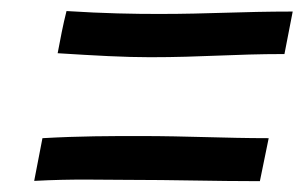

<svg xmlns="http://www.w3.org/2000/svg" viewBox="-20 -423 558 351"><path d="M57.6 -170.4 42.5 -92.3C76.7 -94.2 107.4 -94.7 136.7 -94.7C162.1 -94.7 186.5 -94.2 210.9 -94.2C300.3 -94.2 370.1 -91.8 455.1 -91.8L471.2 -170.4C389.2 -170.4 324.2 -174.3 236.8 -174.3C181.2 -174.3 127 -174.3 57.6 -170.4ZM101.6 -402.8C95.2 -377.9 90.3 -351.6 85.4 -325.7C155.3 -321.3 207.5 -318.4 254.4 -318.4C350.6 -318.4 405.8 -324.2 500 -324.2L515.1 -401.9C418.5 -401.9 364.3 -397.5 270.5 -397.5C224.6 -397.5 170.4 -398.4 101.6 -402.8Z"/></svg>

Font: Fantasque Sans Mono
Style: RegItalic
Weight: 400
Italic angle: -11°
Monospace: yes
Designer: Jany Belluz
Version: Version 1.6.3